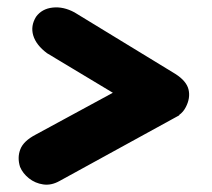

<svg xmlns="http://www.w3.org/2000/svg" viewBox="-20 -566 581 527"><path d="M472 -249.5 143 -69Q120.5 -56.5 98.5 -59.8Q76.5 -63 59.5 -76.5Q42.5 -90 35 -108Q27 -133.5 35.8 -156.2Q44.5 -179 78 -196.5L413.5 -378.5ZM386 -253.5 109 -420Q79 -442.5 71.2 -468.8Q63.5 -495 79 -520Q95 -542 124.5 -545.2Q154 -548.5 184.5 -532L461.5 -363Q492 -343.5 497.5 -320.2Q503 -297 490 -272Q476.5 -245.5 445.5 -239.8Q414.5 -234 386 -253.5Z"/></svg>

Font: Edu NSW ACT Cursive
Style: Regular
Weight: 400
Designer: Tina and Corey Anderson, Eben Sorkin, Mirko Velimirovic
Foundry: Sorkin Type Co.
Version: Version 2.000